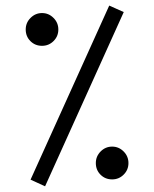

<svg xmlns="http://www.w3.org/2000/svg" viewBox="-20 -653 544 678"><path d="M365.7 -633.3 417 -610.4 139.2 4.9 87.9 -18.6ZM318.4 -77.1Q318.4 -101.1 335.4 -118.2Q352.5 -135.3 376 -135.3Q399.4 -135.3 416.5 -118.2Q433.6 -101.1 433.6 -77.1Q433.6 -53.2 416.7 -36.4Q399.9 -19.5 376 -19.5Q351.6 -19.5 335 -36.1Q318.4 -52.7 318.4 -77.1ZM70.8 -548.8Q70.8 -572.8 87.9 -589.8Q105 -606.9 128.4 -606.9Q151.9 -606.9 168.9 -589.8Q186 -572.8 186 -548.8Q186 -524.9 169.2 -508.1Q152.3 -491.2 128.4 -491.2Q104 -491.2 87.4 -507.8Q70.8 -524.4 70.8 -548.8Z"/></svg>

Font: Sahel Light FD
Style: Light-FD
Weight: 300
Foundry: Saber Rastikerdar (saber.rastikerdar@gmail.com)
Version: Version 3.3.0